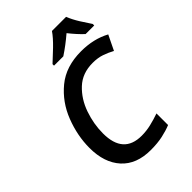

<svg xmlns="http://www.w3.org/2000/svg" viewBox="-270 -1055 1182 1182"><g transform="rotate(-45 321.0 -464.5)"><path d="M324 10Q384 10 429 0Q474 -10 508 -24V-125Q468 -111 428 -101.5Q388 -92 347 -92Q188 -92 188 -271Q188 -352 216 -433Q244 -514 302 -568.5Q360 -623 450 -623Q495 -623 529.5 -611Q564 -599 595 -582L642 -679Q559 -724 450 -724Q318 -724 233 -654Q148 -584 107 -478Q66 -372 66 -266Q66 -138 133 -64Q200 10 324 10ZM270 -779H351Q410 -818 466 -866Q507 -814 545 -779H620V-792Q600 -821 575 -861Q550 -901 535 -939H412Q389 -905 343.5 -861Q298 -817 270 -792Z"/></g></svg>

Font: Noto Sans UI Medium
Style: Italic
Weight: 500
Italic angle: -12°
Designer: Monotype Design Team
Foundry: Monotype Imaging Inc.
Version: Version 1.901